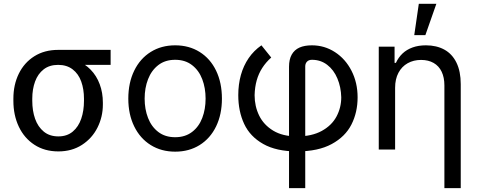

<svg xmlns="http://www.w3.org/2000/svg" viewBox="-20 -771 2463 990"><path d="M279.7 -513.8Q290.1 -512.4 299.2 -507.1Q308.4 -501.7 321.8 -491.7Q329.1 -486.2 337.5 -480.7Q346 -475.1 355.1 -469.6Q364.3 -464.1 375 -459.9Q416.8 -443 447.3 -411.8Q477.9 -380.5 494.1 -336.8Q510.4 -293.2 510.4 -241.7V-232Q510.4 -168.5 482.7 -113.3Q455.1 -58 403 -24.2Q350.8 9.7 281.1 9.7Q209.9 9.7 157.5 -24.5Q105 -58.7 77 -117.9Q49 -177.1 49 -251.4V-262.4Q49 -333.9 77 -391.1Q105 -448.2 157.1 -481Q209.3 -513.8 279.7 -513.8ZM281.1 -67.7Q325.6 -67.7 355.1 -92.5Q384.7 -117.4 398.8 -158.7Q413 -199.9 413 -251.4V-262.4Q413 -311.1 398.8 -350.7Q384.7 -390.2 354.6 -413.3Q324.6 -436.5 279.7 -436.5Q234.8 -436.5 205.1 -413.3Q175.4 -390.2 160.9 -350.7Q146.4 -311.1 146.4 -262.4V-251.4Q146.4 -199.9 160.9 -158.7Q175.4 -117.4 205.5 -92.5Q235.5 -67.7 281.1 -67.7ZM550.4 -436.5H279.7V-513.8H550.4Z M641.6 -262.4Q641.6 -344.3 672 -406.6Q702.3 -468.9 757.1 -503.1Q811.8 -537.3 883.3 -537.3Q954.8 -537.3 1009.5 -503.1Q1064.2 -468.9 1094.3 -406.6Q1124.3 -344.3 1124.3 -262.4Q1124.3 -181.3 1094.3 -119.3Q1064.2 -57.3 1009.5 -23.1Q954.8 11 883.3 11Q811.8 11 757.1 -23.1Q702.3 -57.3 672 -119.3Q641.6 -181.3 641.6 -262.4ZM1040.1 -262.4Q1040.1 -317.3 1022.8 -362.7Q1005.5 -408.1 970.1 -435.4Q934.7 -462.7 883.3 -462.7Q831.5 -462.7 796.3 -435.4Q761 -408.1 743.4 -362.7Q725.8 -317.3 725.8 -262.4Q725.8 -207.9 743.4 -162.6Q761 -117.4 796.3 -90.5Q831.5 -63.5 883.3 -63.5Q934.7 -63.5 970.1 -90.5Q1005.5 -117.4 1022.8 -162.6Q1040.1 -207.9 1040.1 -262.4Z M1588.4 -537.3Q1653 -537.3 1707 -502.4Q1761 -467.5 1792.5 -406.1Q1823.9 -344.6 1823.9 -269.3Q1823.9 -191.6 1792.1 -129Q1760.4 -66.3 1690.4 -28.3Q1620.5 9.7 1511.7 9.7Q1405 9.7 1337.2 -28.7Q1269.3 -67 1239 -132.1Q1208.6 -197.2 1208.6 -280.4Q1208.6 -335.6 1222 -384Q1235.5 -432.3 1262.1 -471.2Q1288.7 -510 1328 -537.3L1378.5 -474.4Q1350.8 -449.6 1332.2 -420.6Q1313.5 -391.6 1303.7 -356.9Q1293.9 -322.2 1292.8 -280.4Q1292.8 -223.1 1316.3 -175.1Q1339.8 -127.1 1388.6 -97.4Q1437.5 -67.7 1511.7 -67.7Q1587.7 -67.7 1639.2 -96Q1690.6 -124.3 1715.1 -170.2Q1739.6 -216.2 1739.6 -269.3Q1738.3 -322.2 1719.6 -366.5Q1701 -410.9 1667.1 -436.8Q1633.3 -462.7 1588.4 -462.7Q1571.8 -462.7 1562.8 -453Q1553.9 -443.4 1553.9 -428.9V198.9H1470.3V-426.8Q1470.3 -464.8 1484.1 -489.3Q1497.9 -513.8 1523.8 -525.6Q1549.7 -537.3 1588.4 -537.3Z M2017.3 0H1933V-530.4H2014.5V-446.8H2021.4Q2034.2 -474.8 2055.4 -495Q2076.7 -515.2 2106.9 -526.2Q2137.1 -537.3 2176.1 -537.3Q2230.7 -537.3 2271.1 -515.2Q2311.5 -493.1 2333.6 -448Q2355.7 -403 2355.7 -337V198.9H2271.4V-330.8Q2271.4 -371.5 2257.3 -401.2Q2243.1 -430.9 2215.8 -446.5Q2188.5 -462 2151.2 -462Q2112.6 -462 2082.2 -445.1Q2051.8 -428.2 2034.5 -395.7Q2017.3 -363.3 2017.3 -318.4ZM2139.5 -751.4H2230L2173.3 -589.8H2116Z"/></svg>

Font: Pretendard Variable
Style: Regular
Weight: 400
Designer: Base glyphs from Inter by Rasmus Andersson; Hangul glyphs from Noto Sans CJK(Source Han Sans) by Jang Soo-young and Kang
Foundry: Kil Hyung-jin
Version: Version 1.100;FEAKit 1.0